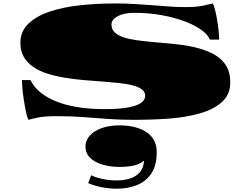

<svg xmlns="http://www.w3.org/2000/svg" viewBox="-20 -678 1427 1131"><path d="M147.5 27.8Q139.6 12.2 132.8 -19.8Q126 -51.8 120.6 -88.4Q114.7 -124.5 112.1 -157Q109.4 -189.5 109.4 -206.5H159.2Q183.1 -158.2 229.2 -125Q275.4 -91.8 335 -71.8Q393.6 -52.2 459.2 -43.7Q524.9 -35.2 591.3 -35.2Q685.5 -35.2 738.5 -45.7Q791.5 -56.2 813.5 -74Q835.4 -91.8 835.4 -113.3Q835.4 -137.2 814.9 -152.1Q794.4 -167 759.3 -175.8Q723.6 -184.6 676.5 -189.5Q629.4 -194.3 576.7 -198.2Q523.4 -202.1 467.8 -206.8Q412.1 -211.4 359.4 -220.7Q306.2 -229.5 259 -244.4Q211.9 -259.3 176.8 -283.2Q141.1 -307.1 120.6 -342Q100.1 -377 100.1 -426.3Q100.1 -492.7 147 -538.1Q193.8 -583.5 272 -609.4Q353.5 -636.7 453.4 -647.2Q553.2 -657.7 660.6 -657.7Q718.3 -657.7 773.4 -654.3Q828.6 -650.9 880.4 -647Q931.6 -643.1 978.8 -639.6Q1025.9 -636.2 1067.9 -636.2Q1104.5 -636.2 1129.2 -638.2Q1153.8 -640.1 1177.5 -644.8Q1201.2 -649.4 1233.9 -657.7Q1241.7 -642.1 1248.5 -613.3Q1255.4 -584.5 1260.3 -552.2Q1265.6 -520 1268.3 -491Q1271 -461.9 1271 -444.8H1215.8Q1205.6 -473.6 1166.5 -501.7Q1127.4 -529.8 1067.9 -552.2Q1008.8 -574.7 932.4 -588.6Q856 -602.5 770 -602.5Q737.8 -602.5 713.1 -596.9Q688.5 -591.3 671.4 -581.5Q636.7 -562.5 636.7 -533.7Q636.7 -504.9 656.2 -486.8Q675.8 -468.8 709.5 -457.5Q743.2 -446.8 788.1 -440.7Q833 -434.6 883.3 -430.2Q934.1 -425.8 987.1 -420.9Q1040 -416 1090.3 -407.2Q1158.7 -395 1214.4 -371.1Q1270 -347.2 1303.2 -304.2Q1336.4 -261.2 1336.4 -191.9Q1336.4 -121.1 1287.1 -76.9Q1237.8 -32.7 1157.7 -10.3Q1072.8 13.7 973.9 20.8Q875 27.8 768.6 27.8Q686 27.8 614 22.5Q542 17.1 469.5 11.7Q397 6.3 312 6.3Q277.3 6.3 252.7 8.1Q228 9.8 204.1 14.4Q180.2 19 147.5 27.8ZM669.4 433.6Q626.5 433.6 582.8 425.5Q539.1 417.5 499.5 400.9L517.1 354.5Q545.9 368.2 585.2 376.5Q624.5 384.8 666.5 384.8Q709.5 384.8 745.1 373.8Q780.8 362.8 803.2 337.2Q825.7 311.5 828.6 268.6Q801.3 290.5 765.1 297.9Q729 305.2 683.6 305.2Q629.4 305.2 583.7 291.7Q538.1 278.3 510.7 251.5Q483.4 224.6 483.4 184.6Q483.4 156.2 499.3 133.3Q515.1 110.4 542 94.2Q598.6 60.5 683.6 60.5Q736.8 60.5 777.8 71.8Q818.8 83 847.2 103.5Q903.3 144 903.3 218.3Q903.3 297.9 870.6 345.2Q837.9 392.6 784.7 413.1Q731.4 433.6 669.4 433.6Z"/></svg>

Font: Asset
Style: Regular
Weight: 400
Version: Version 1.003; ttfautohint (v1.8.4.7-5d5b)